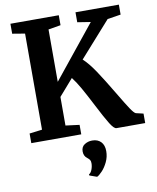

<svg xmlns="http://www.w3.org/2000/svg" viewBox="-106 -823 960 1177"><g transform="rotate(-10 374.5 -235.0)"><path d="M464 -161Q427 -233 402 -277Q377 -321 354 -350L265 -248V-70L351 -59V0H40V-60L119 -70V-668L41 -681V-743H342V-681L265 -668V-342L528 -668L446 -681V-743H716V-681L633 -668L439 -450Q474 -418 513 -359.5Q552 -301 608 -207Q649 -138 670 -106.5Q691 -75 702 -70L749 -59V0H570Q555 0 531 -38.5Q507 -77 464 -161ZM402 273H401L356 257L355 250Q367 244 374.5 224.5Q382 205 382 185Q382 171 377 164Q372 157 362 149Q341 134 341 105Q341 76 362.5 62.5Q384 49 408 49H411Q444 49 464 69.5Q484 90 484 128Q484 163 469 194.5Q454 226 434 247Q414 268 402 273Z"/></g></svg>

Font: Koeln Type Serif
Style: Bold
Weight: 700
Designer: Eben Sorkin
Foundry: Eben Sorkin
Version: Version 2.002